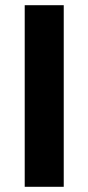

<svg xmlns="http://www.w3.org/2000/svg" viewBox="-20 -718 340 738"><path d="M75 -698H225V0H75Z"/></svg>

Font: iA Writer Quattro V
Style: Regular
Weight: 400
Designer: Mike Abbink, Paul van der Laan, Pieter van Rosmalen, Oliver Reichenstein
Foundry: Information Architects Inc.
Version: Version 2.000